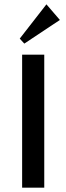

<svg xmlns="http://www.w3.org/2000/svg" viewBox="-20 -865 306 885"><path d="M184 0H82V-613H184ZM194 -845 256 -773 92 -664 71 -687Z"/></svg>

Font: Arya
Style: Regular
Weight: 400
Designer: Eduardo Rodriguez Tunni, Modular Infotech
Foundry: Eduardo Rodriguez Tunni, Modular Infotech
Version: Version 1.002